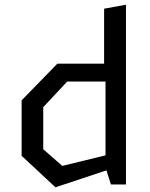

<svg xmlns="http://www.w3.org/2000/svg" viewBox="-20 -785 640 817"><path d="M452 0 433 -60 216 12 72 -122V-358L224 -514H423V-748L516 -765V0ZM164 -150 245 -79 429 -124V-438H266L164 -329Z"/></svg>

Font: Moralerspace Krypton JPDOC
Style: Regular
Weight: 400
Version: v0.0.6; ttfautohint (v1.8.4.7-5d5b-dirty) -l 6 -r 45 -G 200 